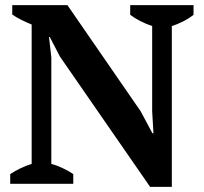

<svg xmlns="http://www.w3.org/2000/svg" viewBox="-20 -720 798 752"><path d="M490 -700H738V-662Q719 -647 696 -635.5Q673 -624 653 -618V12H568L215 -498L175 -575H172L181 -495V-78Q201 -73 225.5 -61.5Q250 -50 267 -38V0H20V-38Q38 -50 59.5 -60.5Q81 -71 104 -78V-624Q84 -632 64 -642Q44 -652 28 -663V-700H244L531 -284L577 -198H581L576 -284V-618Q552 -626 529.5 -637.5Q507 -649 490 -662Z"/></svg>

Font: PTSerif
Style: Bold
Weight: 700
Designer: A.Korolkova, O.Umpeleva, V.Yefimov
Foundry: ParaType Ltd
Version: Version 1.000W OFL; ttfautohint (v1.2) -l 8 -r 50 -G 200 -x 